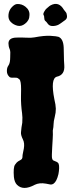

<svg xmlns="http://www.w3.org/2000/svg" viewBox="-20 -925 368 964"><path d="M265.6 -540Q232.4 -531.2 252.9 -426.8Q259.8 -398.4 260.3 -379.4Q260.7 -360.4 254.9 -337.9Q249 -315.4 249 -301.8Q249 -288.1 245.1 -269.5Q246.1 -249 244.6 -228Q243.2 -207 242.2 -187.5Q239.3 -139.6 241.2 -130.9Q243.2 -122.1 247.6 -119.6Q252 -117.2 257.8 -115.2Q271.5 -110.4 274.4 -102.5Q277.3 -94.7 276.9 -80.6Q276.4 -66.4 273.4 -50.8Q264.6 -13.7 249 -2.9Q240.2 2.9 231 1Q221.7 -1 210.9 -2.9Q177.7 -8.8 154.3 2.9Q96.7 34.2 65.4 2.9Q52.7 -9.8 49.8 -36.1Q45.9 -84 55.2 -97.7Q64.5 -111.3 70.8 -114.7Q77.1 -118.2 82 -121.1Q92.8 -126 92.8 -137.7Q92.8 -146.5 95.2 -156.7Q97.7 -167 99.6 -178.7Q104.5 -207 94.7 -225.6Q84 -247.1 85.4 -260.7Q86.9 -274.4 87.9 -285.2L91.8 -308.6Q93.8 -336.9 90.8 -356.9Q87.9 -377 86.4 -398.9Q85 -420.9 85.4 -440.4Q85.9 -460 85.9 -477.5Q85.9 -518.6 77.6 -526.4Q69.3 -534.2 62.5 -534.7Q55.7 -535.2 48.8 -535.2Q30.3 -533.2 25.4 -541Q14.6 -551.8 14.6 -568.4Q14.6 -585 21 -593.8Q27.3 -602.5 29.3 -613.8Q31.2 -625 31.2 -637.7Q33.2 -667 29.3 -676.3Q25.4 -685.5 23.9 -692.9Q22.5 -700.2 22.5 -707Q22.5 -735.4 62.5 -736.3Q86.9 -737.3 112.3 -735.8Q137.7 -734.4 152.3 -737.3Q203.1 -747.1 233.9 -745.1Q264.6 -743.2 273.4 -740.2Q297.9 -730.5 299.8 -686.5Q300.8 -666 300.8 -643.6Q300.8 -621.1 302.7 -597.7Q306.6 -548.8 265.6 -540ZM107.4 -891.6Q129.9 -874 127.9 -848.6Q127.9 -822.3 105.5 -805.7Q86.9 -791 67.4 -795.9Q47.9 -800.8 34.2 -814.5Q20.5 -828.1 22.5 -850.6Q24.4 -873 39.1 -888.7Q53.7 -904.3 65.9 -904.8Q78.1 -905.3 88.4 -901.9Q98.6 -898.4 107.4 -891.6ZM234.4 -898.4Q275.4 -919.9 300.8 -876Q304.7 -870.1 310.1 -864.3Q315.4 -858.4 316.4 -844.7Q317.4 -831.1 306.6 -823.7Q295.9 -816.4 282.2 -806.2Q268.6 -795.9 249 -794.4Q229.5 -793 221.2 -804.2Q212.9 -815.4 212.4 -815.4Q211.9 -815.4 207 -820.3Q202.1 -825.2 202.1 -835.4Q202.1 -845.7 198.7 -850.1Q195.3 -854.5 202.1 -866.7Q209 -878.9 213.9 -882.3Q218.8 -885.7 223.1 -890.1Q227.5 -894.5 234.4 -898.4Z"/></svg>

Font: Creepster
Style: Regular
Weight: 400
Designer: Font Diner, Inc
Foundry: Font Diner, Inc
Version: Version 1.002